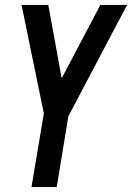

<svg xmlns="http://www.w3.org/2000/svg" viewBox="-20 -540 540 775"><path d="M107 215 157 -82 67 -520H175L229 -224L385 -520H493L256 -71L209 215Z"/></svg>

Font: Iosevka SS04 Semibold Oblique
Style: Regular
Weight: 600
Italic angle: -9°
Monospace: yes
Designer: Belleve Invis
Foundry: Belleve Invis
Version: Version 19.0.0; ttfautohint (v1.8.4)